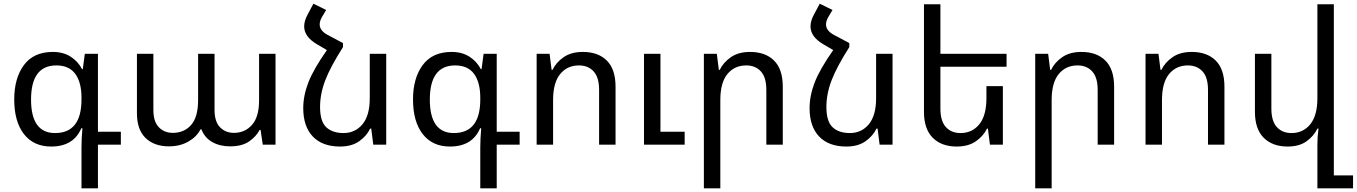

<svg xmlns="http://www.w3.org/2000/svg" viewBox="-20 -783 7342 1039"><path d="M421 236V14Q421 -29 426 -89H420Q378 10 257 10Q162 10 109.5 -57.5Q57 -125 57 -245Q57 -360 109.5 -431Q162 -502 266 -502Q322 -502 362 -476.5Q402 -451 424 -409H428L439 -492H510V-70H634V0H510V236ZM278 -63Q421 -63 421 -245V-254Q421 -337 387.5 -383Q354 -429 285 -429Q148 -429 148 -244Q148 -63 278 -63Z M894 9Q815 9 768 -36Q721 -81 721 -171V-492H810V-188Q810 -125 839.5 -94.5Q869 -64 915 -64Q977 -64 1014.5 -107Q1052 -150 1052 -241V-492H1141V-188Q1141 -125 1170.5 -94.5Q1200 -64 1246 -64Q1305 -64 1343.5 -107Q1382 -150 1382 -241V-492H1471V0H1402L1390 -80H1385Q1367 -45 1328.5 -18Q1290 9 1225 9Q1170 9 1129 -14Q1088 -37 1070 -83H1065Q1045 -43 999.5 -17Q954 9 894 9Z M1983 -87Q1964 -47 1923.5 -18.5Q1883 10 1820 10Q1725 10 1673 -44Q1621 -98 1621 -198Q1621 -265 1648.5 -336.5Q1676 -408 1749 -512L1696 -543Q1626 -584 1626 -640Q1626 -670 1645 -705L1676 -763L1745 -729L1723 -692Q1710 -670 1710 -651Q1710 -617 1753 -594L1836 -550V-528Q1769 -423 1740.5 -349.5Q1712 -276 1712 -204Q1712 -126 1745.5 -94.5Q1779 -63 1839 -63Q1902 -63 1941.5 -110.5Q1981 -158 1981 -252V-492H2070V0H2000L1989 -87Z M2579 236V14Q2579 -29 2584 -89H2578Q2536 10 2415 10Q2320 10 2267.5 -57.5Q2215 -125 2215 -245Q2215 -360 2267.5 -431Q2320 -502 2424 -502Q2480 -502 2520 -476.5Q2560 -451 2582 -409H2586L2597 -492H2668V-70H2792V0H2668V236ZM2436 -63Q2579 -63 2579 -245V-254Q2579 -337 2545.5 -383Q2512 -429 2443 -429Q2306 -429 2306 -244Q2306 -63 2436 -63Z M2884 0V-492H2954L2965 -405H2970Q2989 -445 3030 -473.5Q3071 -502 3134 -502Q3217 -502 3264 -455Q3311 -408 3311 -314V0H3222V-297Q3222 -364 3192.5 -396.5Q3163 -429 3113 -429Q3050 -429 3011.5 -382.5Q2973 -336 2973 -241V0ZM3465 0V-492H3554V-70H3685V0Z M3789 236V-492H3859L3870 -405H3875Q3894 -445 3935 -473.5Q3976 -502 4039 -502Q4122 -502 4169 -455Q4216 -408 4216 -314V0H4127V-297Q4127 -364 4097.5 -396.5Q4068 -429 4018 -429Q3955 -429 3916.5 -382.5Q3878 -336 3878 -241V236Z M4723 -87Q4704 -47 4663.5 -18.5Q4623 10 4560 10Q4465 10 4413 -44Q4361 -98 4361 -198Q4361 -265 4388.5 -336.5Q4416 -408 4489 -512L4436 -543Q4366 -584 4366 -640Q4366 -670 4385 -705L4416 -763L4485 -729L4463 -692Q4450 -670 4450 -651Q4450 -617 4493 -594L4576 -550V-528Q4509 -423 4480.5 -349.5Q4452 -276 4452 -204Q4452 -126 4485.5 -94.5Q4519 -63 4579 -63Q4642 -63 4681.5 -110.5Q4721 -158 4721 -252V-492H4810V0H4740L4729 -87Z M5321 -87Q5302 -47 5261 -18.5Q5220 10 5157 10Q5075 10 5027.5 -37.5Q4980 -85 4980 -178V-760H5069V-492H5427V-422H5069V-195Q5069 -128 5098.5 -95.5Q5128 -63 5178 -63Q5241 -63 5279.5 -110.5Q5318 -158 5318 -252V-317H5407V0H5337L5326 -87Z M5582 236V-492H5652L5663 -405H5668Q5687 -445 5728 -473.5Q5769 -502 5832 -502Q5915 -502 5962 -455Q6009 -408 6009 -314V0H5920V-297Q5920 -364 5890.5 -396.5Q5861 -429 5811 -429Q5748 -429 5709.5 -382.5Q5671 -336 5671 -241V236Z M6179 0V-492H6249L6260 -405H6265Q6284 -445 6325 -473.5Q6366 -502 6429 -502Q6512 -502 6559 -455Q6606 -408 6606 -314V0H6517V-297Q6517 -364 6487.5 -396.5Q6458 -429 6408 -429Q6345 -429 6306.5 -382.5Q6268 -336 6268 -241V0Z M7198 166H7302V236H7109V-1Q7109 -44 7115 -87H7109Q7090 -47 7050.5 -18.5Q7011 10 6948 10Q6866 10 6818.5 -37.5Q6771 -85 6771 -178V-492H6860V-195Q6860 -128 6889.5 -95.5Q6919 -63 6969 -63Q7032 -63 7070.5 -110.5Q7109 -158 7109 -252V-760H7198Z"/></svg>

Font: Noto Sans Armenian
Style: Regular
Weight: 400
Designer: Monotype Design Team
Foundry: Monotype Imaging Inc.
Version: Version 2.040;GOOG;noto-fonts:20170220:a8a215d2e889